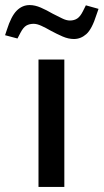

<svg xmlns="http://www.w3.org/2000/svg" viewBox="-77 -738 409 758"><path d="M75 0V-503H177V0ZM-8 -586 -57 -599 -50 -620Q-33 -674 -11 -696Q11 -718 40 -718Q61 -718 84 -708Q107 -698 131 -684Q151 -674 168 -665.5Q185 -657 199 -657Q216 -657 228 -665Q240 -673 250 -693L262 -717L312 -703L304 -680Q286 -623 264 -603.5Q242 -584 215 -584Q193 -584 170 -594Q147 -604 123 -617Q104 -628 86.5 -636Q69 -644 56 -644Q39 -644 27 -637Q15 -630 4 -609Z"/></svg>

Font: REM
Style: Regular
Weight: 400
Designer: Octavio Pardo
Foundry: Ashler Design
Version: Version 1.005;gftools[0.9.28]